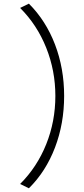

<svg xmlns="http://www.w3.org/2000/svg" viewBox="-20 -764 460 1048"><path d="M282.2 -240.2Q282.2 -377.9 232.4 -502.9Q182.6 -627.9 89.8 -720.7L137.7 -744.1Q230.5 -651.4 280.3 -521Q330.1 -390.6 330.1 -240.2Q330.1 -89.8 280.3 41Q230.5 171.9 137.7 263.7L89.8 240.2Q182.6 147.5 232.4 22.9Q282.2 -101.6 282.2 -240.2Z"/></svg>

Font: Lohit Tamil
Style: Regular
Weight: 400
Version: 2.91.1